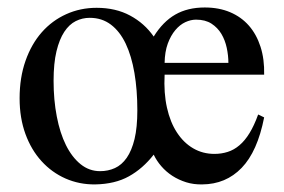

<svg xmlns="http://www.w3.org/2000/svg" viewBox="-20 -481 763 516"><path d="M349.1 -184.6Q349.1 -239.3 341.3 -284.9Q333.5 -330.6 317.9 -363.5Q302.2 -396.5 278.1 -414.8Q253.9 -433.1 221.2 -433.1Q201.2 -433.1 183.6 -424.3Q166 -415.5 152.8 -395.5Q139.6 -375.5 131.8 -343.3Q124 -311 124 -263.7Q124 -212.4 132.6 -168Q141.1 -123.5 157.2 -91.1Q173.3 -58.6 196.5 -39.8Q219.7 -21 249 -21Q270.5 -21 288.8 -29.3Q307.1 -37.6 320.6 -56.9Q334 -76.2 341.6 -107.4Q349.1 -138.7 349.1 -184.6ZM593.8 -312Q593.8 -331.5 589.4 -352.3Q585 -373 575 -389.9Q564.9 -406.7 548.3 -417.5Q531.7 -428.2 506.8 -428.2Q492.7 -428.2 478 -421.4Q463.4 -414.6 451.2 -400.1Q439 -385.7 430.9 -363.8Q422.9 -341.8 422.4 -312ZM689.9 -165.5Q671.9 -73.7 629.4 -29.8Q586.9 14.2 523.4 14.6Q500.5 15.1 480.2 8.8Q460 2.4 443.1 -8.5Q426.3 -19.5 413.6 -34.2Q400.9 -48.8 393.1 -65.4Q363.8 -27.8 326.4 -7.1Q289.1 13.7 235.8 14.6Q193.4 15.1 156.2 -1.2Q119.1 -17.6 91.6 -47.9Q64 -78.1 48.3 -121.1Q32.7 -164.1 32.7 -216.8Q32.7 -272.5 48.6 -317.6Q64.5 -362.8 92.3 -394.3Q120.1 -425.8 158 -442.9Q195.8 -460 239.7 -460Q291 -460 329.6 -439.2Q368.2 -418.5 393.1 -382.8Q418 -422.9 451.2 -441.9Q484.4 -460.9 530.3 -460.9Q568.4 -460.9 598.4 -448.2Q628.4 -435.5 648.9 -412.1Q669.4 -388.7 680.2 -355.2Q690.9 -321.8 689.9 -280.3H422.4Q419.9 -231 428.7 -191.7Q437.5 -152.3 455.6 -124.8Q473.6 -97.2 499.3 -82.3Q524.9 -67.4 556.2 -67.4Q575.2 -67.4 592 -72.8Q608.9 -78.1 623.5 -90.6Q638.2 -103 650.6 -123.3Q663.1 -143.6 673.8 -173.3Z"/></svg>

Font: Doulos SIL APac
Style: Regular
Weight: 400
Designer: Walt Agee, Victor Gaultney, Peter Martin, Debbi Hosken, Becca Hirsbrunner
Foundry: SIL International
Version: Version 5.000